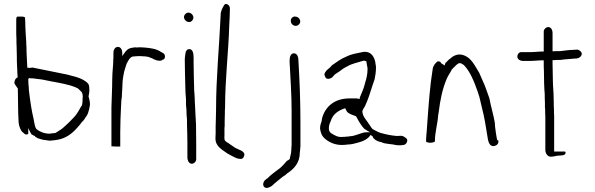

<svg xmlns="http://www.w3.org/2000/svg" viewBox="-20 -739 2970 958"><path d="M52 -329C51 -323 54 -318 56 -316L69 -297V-295C69 -272 70 -249 70 -226C70 -193 71 -160 73 -127C75 -108 83 -88 93 -79H94C104 -69 109 -64 121 -71V-100L130 -81C132 -77 134 -74 137 -69C142 -66 149 -62 154 -60C155 -59 156 -57 157 -56C161 -54 164 -52 169 -49C181 -45 194 -41 207 -40H208C217 -38 225 -37 232 -37C237 -38 242 -39 250 -39C256 -40 263 -41 269 -42C308 -49 339 -72 362 -98C370 -107 378 -115 385 -125V-126C392 -133 399 -140 404 -148V-150C418 -164 424 -186 428 -211C431 -225 425 -247 422 -257V-259C424 -269 426 -280 426 -289C426 -302 425 -312 421 -320C408 -336 386 -347 360 -355L315 -367C256 -378 201 -391 142 -402C138 -401 131 -401 128 -400H126L125 -401H116V-406C115 -438 112 -470 112 -505C111 -513 111 -520 111 -528C109 -562 106 -598 106 -632C105 -642 105 -647 105 -652C105 -652 103 -654 95 -656H67C63 -656 61 -650 61 -640V-583C61 -572 61 -560 62 -547C62 -533 62 -518 63 -503C63 -488 64 -473 64 -458C64 -443 64 -427 65 -412C65 -407 66 -399 66 -392C66 -380 67 -368 68 -356V-353C60 -349 54 -344 52 -329ZM121 -342V-343L124 -349H127C131 -349 135 -348 137 -348H143C148 -348 153 -347 159 -346C174 -344 190 -343 206 -339L236 -333C278 -325 322 -318 358 -303L370 -297L380 -287C390 -280 393 -270 393 -255L392 -248V-239C392 -233 391 -229 391 -225C391 -219 389 -215 387 -210H386C376 -191 365 -172 351 -156C335 -138 317 -121 299 -105C287 -93 272 -86 259 -77L258 -76H256C256 -76 255 -75 252 -75C249 -75 248 -74 242 -74C238 -73 232 -73 228 -72H227C201 -72 178 -82 163 -94C153 -104 153 -123 149 -136V-139C137 -190 131 -231 124 -290V-291C124 -300 123 -309 122 -319C122 -327 121 -335 121 -342ZM299 -105H300ZM315 -362Z M536 -9C539 -9 547 -8 556 -8H580V-83C580 -125 582 -167 584 -208C585 -225 585 -240 588 -256C588 -267 589 -280 590 -294C590 -316 592 -344 596 -363C599 -387 607 -403 612 -422V-423H613C618 -433 627 -453 642 -457H643C646 -457 650 -458 655 -458C658 -458 663 -459 669 -459H684C690 -458 694 -458 700 -458C704 -458 707 -457 708 -457H709C712 -456 716 -456 721 -455H722C726 -452 732 -451 739 -448L748 -443C757 -439 767 -436 776 -436C785 -436 788 -438 791 -441H793C807 -445 806 -468 794 -474L783 -480C761 -495 735 -499 700 -502C695 -502 691 -502 683 -503C676 -503 667 -503 661 -502H660C658 -502 658 -502 656 -503C652 -502 645 -502 641 -501C619 -498 610 -488 599 -472L590 -459V-475C590 -492 582 -505 568 -505C555 -505 546 -492 546 -476V-461C546 -454 546 -448 545 -438V-431C545 -424 544 -418 544 -413C543 -400 542 -387 541 -373C541 -364 540 -354 540 -344C540 -299 537 -250 536 -203ZM596 -358Z M898 -654C898 -641 910 -629 924 -629C935 -629 945 -640 945 -651C945 -664 933 -676 920 -676C909 -676 898 -665 898 -654ZM902 -440C902 -391 904 -342 905 -293C905 -281 906 -269 907 -258L908 -243V-217C910 -201 911 -183 911 -165C912 -158 912 -149 913 -143V-119C914 -87 915 -54 915 -22V44C915 63 923 78 937 78C948 78 959 67 959 56V-22C959 -54 958 -87 958 -119L957 -136C957 -141 957 -148 956 -152V-153C956 -165 954 -182 954 -196C953 -208 953 -221 952 -233C952 -241 951 -248 951 -260C950 -268 950 -278 949 -287C948 -333 946 -380 946 -426V-452C946 -475 941 -494 924 -494C918 -494 912 -490 910 -486V-484C909 -483 909 -484 907 -482C905 -470 902 -454 902 -440ZM958 -121Z M1055 -48C1055 -8 1089 8 1115 27C1129 35 1140 41 1155 48C1163 52 1173 54 1181 54C1189 55 1196 48 1198 39C1205 23 1186 12 1169 6L1157 0H1156C1143 -8 1130 -18 1118 -26C1118 -26 1102 -33 1100 -44C1099 -53 1100 -58 1100 -64V-95C1100 -101 1100 -104 1101 -110V-132C1101 -146 1102 -158 1102 -174C1102 -184 1102 -192 1103 -203C1103 -346 1120 -477 1124 -615C1125 -641 1127 -664 1127 -690V-697C1127 -709 1118 -719 1108 -719C1105 -719 1103 -719 1100 -716C1091 -701 1081 -686 1081 -664C1074 -505 1058 -354 1058 -190C1058 -173 1057 -160 1057 -144C1057 -132 1056 -119 1056 -107V-76C1056 -66 1055 -57 1055 -48ZM1114 27H1115Z M1301 196C1312 203 1325 195 1336 189C1353 172 1374 157 1393 141H1394C1403 136 1408 131 1414 125H1415C1447 103 1476 74 1476 22V21C1477 14 1478 8 1478 1V-1C1479 -3 1479 -6 1479 -9V-129C1479 -234 1475 -337 1469 -436C1469 -457 1462 -473 1446 -473C1432 -473 1425 -457 1425 -438V-430C1429 -349 1435 -270 1435 -184V-17C1435 -13 1435 -10 1434 -4C1434 2 1434 8 1433 15C1433 28 1428 38 1427 48C1427 58 1416 61 1411 64C1402 75 1391 88 1378 99C1356 115 1332 133 1313 152H1312L1302 160C1292 171 1289 188 1301 196ZM1431 -635C1431 -621 1442 -610 1456 -610C1467 -610 1478 -620 1478 -632C1478 -644 1467 -656 1454 -656H1453L1451 -657C1440 -656 1431 -648 1431 -635Z M1577 -97C1580 -78 1585 -63 1596 -52C1617 -31 1652 -13 1694 -16C1701 -16 1708 -17 1715 -18H1716C1733 -18 1750 -23 1765 -27C1793 -34 1817 -46 1829 -66L1834 -62V-61H1838C1842 -43 1866 -32 1885 -29H1886V-28C1898 -22 1923 -21 1942 -18C1957 -14 1979 -12 1993 -16H1994C2002 -16 2012 -26 2012 -38C2012 -41 2012 -43 2010 -46C2002 -54 1989 -64 1974 -61H1966C1964 -60 1960 -60 1956 -61L1938 -63L1920 -66C1909 -68 1893 -72 1882 -75H1881C1865 -80 1851 -89 1839 -95C1833 -101 1829 -108 1824 -116C1822 -118 1818 -123 1817 -126C1807 -142 1791 -155 1788 -182V-185C1791 -193 1795 -200 1801 -209C1817 -243 1828 -279 1840 -317L1849 -343C1853 -363 1856 -380 1856 -403C1856 -412 1853 -420 1852 -432C1845 -461 1828 -484 1793 -480C1760 -473 1735 -470 1709 -457C1680 -445 1662 -431 1636 -413C1628 -401 1617 -396 1607 -385V-384C1601 -378 1595 -366 1602 -359V-358C1606 -337 1635 -347 1641 -357C1651 -369 1658 -373 1674 -383C1685 -392 1698 -401 1713 -408C1736 -422 1766 -427 1793 -436H1798C1800 -436 1805 -434 1808 -433L1810 -419L1813 -404L1814 -396C1814 -368 1808 -345 1801 -323C1796 -299 1784 -274 1775 -252V-245C1770 -246 1763 -248 1758 -248H1724C1650 -248 1603 -208 1587 -149C1586 -146 1586 -141 1585 -136V-135C1580 -121 1577 -113 1577 -97ZM1621 -96V-101C1621 -111 1625 -125 1630 -134C1640 -170 1669 -188 1702 -199C1705 -194 1708 -189 1710 -184C1715 -174 1733 -167 1754 -160L1755 -159H1756C1756 -159 1758 -157 1760 -153C1770 -133 1783 -112 1797 -97C1801 -95 1807 -91 1811 -88L1826 -79H1808C1783 -79 1757 -60 1724 -59L1720 -58L1705 -57L1698 -56H1689C1686 -55 1681 -55 1676 -56C1672 -56 1666 -57 1662 -59C1661 -59 1657 -60 1655 -62C1651 -63 1644 -67 1638 -71C1631 -74 1621 -82 1621 -96ZM1704 -57H1705ZM1793 -480Z M2106 -32C2111 -29 2119 -26 2128 -27H2129C2134 -26 2148 -30 2150 -33C2150 -81 2163 -117 2166 -161V-162L2169 -180C2176 -239 2188 -296 2207 -341C2214 -360 2226 -375 2234 -391V-392L2256 -414C2260 -417 2264 -421 2270 -424H2271C2274 -424 2277 -423 2279 -423H2281C2284 -420 2289 -418 2292 -416H2293C2326 -383 2346 -331 2363 -283L2372 -255C2376 -237 2381 -218 2385 -200C2397 -155 2404 -108 2412 -59L2415 -41C2418 -26 2425 -12 2439 -10C2455 -10 2467 -19 2467 -33C2467 -37 2467 -38 2465 -39H2461C2456 -60 2453 -86 2450 -108V-109L2449 -126C2442 -168 2430 -204 2422 -248C2418 -258 2415 -268 2411 -279L2399 -312C2389 -334 2381 -353 2371 -376C2349 -411 2333 -449 2295 -463C2266 -474 2241 -461 2226 -446H2225C2222 -444 2220 -442 2217 -439L2208 -430C2207 -429 2201 -423 2200 -420V-412C2194 -416 2185 -420 2181 -424C2179 -429 2175 -434 2164 -433C2153 -426 2141 -411 2139 -395C2125 -310 2119 -219 2112 -125L2109 -82C2108 -69 2106 -55 2106 -42ZM2399 -312Z M2561 -454C2564 -443 2574 -435 2591 -435H2625C2646 -435 2666 -438 2688 -438H2693V-424C2693 -415 2693 -399 2694 -383C2694 -347 2695 -301 2698 -269V-268C2698 -254 2698 -241 2699 -228V-203L2700 -195C2700 -182 2700 -169 2701 -157V9C2701 27 2713 43 2728 43C2738 43 2749 41 2759 38H2760C2782 36 2799 38 2802 25C2802 19 2800 17 2798 17H2745V-161C2744 -173 2744 -182 2744 -197C2743 -205 2743 -216 2743 -227C2743 -241 2742 -256 2742 -269C2741 -281 2740 -300 2739 -320C2739 -336 2738 -353 2738 -370C2738 -392 2737 -412 2737 -423V-439H2742C2747 -439 2751 -439 2757 -440H2776C2802 -444 2824 -444 2850 -447H2857C2870 -449 2882 -457 2883 -471C2881 -482 2868 -494 2854 -491H2853C2847 -491 2842 -491 2838 -490H2837C2820 -490 2803 -487 2784 -485H2783C2782 -485 2779 -484 2774 -484H2758L2737 -483V-573C2737 -591 2729 -604 2715 -604C2705 -604 2693 -593 2693 -582V-482H2688C2666 -482 2650 -479 2629 -479H2578C2568 -477 2561 -468 2561 -454ZM2758 -484Z"/></svg>

Font: Scribbler
Style: Lt
Weight: 300
Designer: Mew Too
Foundry: Cannot Into Space Fonts
Version: Version 1.001